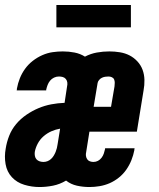

<svg xmlns="http://www.w3.org/2000/svg" viewBox="-21 -745 641 773"><path d="M138 8Q107 8 77 -1Q47 -10 27 -31.5Q7 -53 1.5 -84Q-4 -115 2 -147Q6 -173 16 -198.5Q26 -224 44 -245.5Q62 -267 85.5 -283Q109 -299 134 -309.5Q159 -320 185.5 -325Q212 -330 239 -331L249 -397Q251 -405 250 -413Q249 -421 244 -427Q239 -433 231.5 -435Q224 -437 216 -437Q206 -437 196.5 -432.5Q187 -428 180.5 -420Q174 -412 170.5 -402.5Q167 -393 165 -384Q165 -383 165 -382.5Q165 -382 165 -381H46Q47 -383 47 -384.5Q47 -386 47 -388Q51 -410 59 -430Q67 -450 80 -468Q93 -486 111 -500Q129 -514 149.5 -523Q170 -532 191 -535Q212 -538 232 -538Q256 -538 279 -533.5Q302 -529 321 -517Q344 -529 369 -533.5Q394 -538 419 -538Q441 -538 462 -534.5Q483 -531 500.5 -522Q518 -513 532 -498Q546 -483 553 -464Q560 -445 560.5 -423.5Q561 -402 557 -381L530 -215H339L326 -133Q324 -125 325 -117.5Q326 -110 330 -104Q334 -98 341 -95.5Q348 -93 355 -93Q365 -93 373.5 -97.5Q382 -102 388 -110Q394 -118 397 -127Q400 -136 402 -145Q402 -146 402 -146.5Q402 -147 402 -148H521Q520 -146 520 -144.5Q520 -143 520 -141Q516 -120 508 -100Q500 -80 487.5 -62Q475 -44 457.5 -30Q440 -16 420.5 -7.5Q401 1 380 4.5Q359 8 339 8Q313 8 288.5 2.5Q264 -3 245 -18Q220 -3 192.5 2.5Q165 8 138 8ZM356 -315H426L440 -397Q441 -405 441 -412Q441 -419 438.5 -425Q436 -431 429.5 -434Q423 -437 416 -437Q409 -437 402.5 -436Q396 -435 389.5 -432Q383 -429 378 -423Q373 -417 372 -411ZM154 -93Q162 -93 170 -96Q178 -99 184.5 -105Q191 -111 195.5 -118.5Q200 -126 203 -133.5Q206 -141 208 -149Q210 -157 211 -165L221 -227Q203 -224 186 -216.5Q169 -209 154.5 -196.5Q140 -184 131 -167Q122 -150 119 -133Q118 -125 119.5 -117Q121 -109 126 -103.5Q131 -98 138.5 -95.5Q146 -93 154 -93ZM206 -635V-725H506V-635Z"/></svg>

Font: Iosevka Curly Extended Oblique
Style: Bold
Weight: 700
Width: 7
Italic angle: -9°
Monospace: yes
Designer: Belleve Invis
Foundry: Belleve Invis
Version: Version 11.1.0; ttfautohint (v1.8.3)